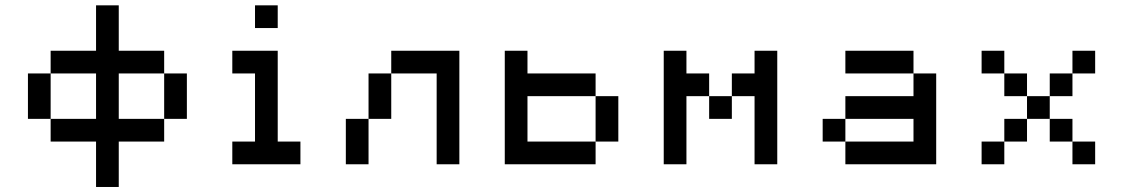

<svg xmlns="http://www.w3.org/2000/svg" viewBox="-20 -628 4293 734"><path d="M173.6 -173.6H347.2V-347.2H173.6V-434H347.2V-607.6H434V-434H607.6V-347.2H434V-173.6H607.6V-86.8H434V86.8H347.2V-86.8H173.6ZM607.6 -347.2H694.4V-173.6H607.6ZM173.6 -173.6H86.8V-347.2H173.6Z M868.1 0V-86.8H954.9V-347.2H868.1V-434H1041.7V-86.8H1128.5V0ZM954.9 -520.8V-607.6H1041.7V-520.8Z M1388.9 -173.6V-347.2H1475.7V-173.6ZM1736.1 -434V0H1649.3V-347.2H1475.7V-434ZM1388.9 -173.6V0H1302.1V-173.6Z M2256.9 -86.8V0H1909.7V-434H1996.5V-347.2H2256.9V-260.4H1996.5V-86.8ZM2256.9 -86.8V-260.4H2343.8V-86.8Z M2691 -260.4H2604.2V0H2517.4V-434H2604.2V-347.2H2691ZM2777.8 -173.6H2691V-260.4H2777.8ZM2777.8 -260.4V-347.2H2864.6V-434H2951.4V0H2864.6V-260.4Z M3211.8 -173.6V-86.8H3472.2V-173.6ZM3211.8 -173.6V-260.4H3472.2V-347.2H3559V0H3211.8V-86.8H3125V-173.6ZM3472.2 -347.2H3211.8V-434H3472.2Z M3819.4 -347.2H3906.2V-260.4H3819.4ZM3906.2 -86.8H3819.4V-173.6H3906.2ZM4079.9 -347.2V-434H4166.7V-347.2ZM3819.4 0H3732.6V-86.8H3819.4ZM3993.1 -347.2H4079.9V-260.4H3993.1ZM3993.1 -173.6H3906.2V-260.4H3993.1ZM4079.9 -86.8H4166.7V0H4079.9ZM4079.9 -86.8H3993.1V-173.6H4079.9ZM3819.4 -347.2H3732.6V-434H3819.4Z"/></svg>

Font: 8-bit Operator+ 8
Style: Regular
Weight: 400
Designer: GrandChaos9000
Version: Version 1.3.0 - August 1, 2014